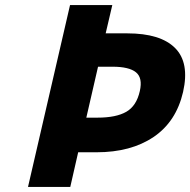

<svg xmlns="http://www.w3.org/2000/svg" viewBox="-20 -734 747 754"><path d="M395 -603H480Q610 -603 667.5 -545.5Q725 -488 699 -373Q672 -256 583 -196Q494 -136 359 -136H287L256 0H90L255 -714H421ZM363 -272Q436 -272 476 -295Q516 -318 529 -376Q541 -428 514 -450Q487 -472 422 -472H365L319 -272Z"/></svg>

Font: Passageway
Style: BdIt
Weight: 700
Foundry: Ascender Corporation
Version: Version 1.11